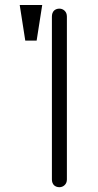

<svg xmlns="http://www.w3.org/2000/svg" viewBox="-20 -738 394 775"><path d="M189.5 -670.9V-13.7Q189.5 1 198.2 9.8Q207 17.6 219.7 17.6Q231.4 17.6 240.2 9.8Q250 1 250 -13.7V-670.9Q250 -686.5 240.2 -695.3Q231.4 -703.1 219.7 -703.1Q207 -703.1 198.2 -695.3Q189.5 -686.5 189.5 -670.9ZM150.4 -717.8H59.6L82 -574.2H127.9Z"/></svg>

Font: Gulim
Style: Regular
Weight: 400
Version: Version 2.21